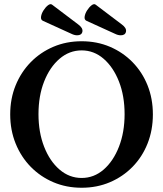

<svg xmlns="http://www.w3.org/2000/svg" viewBox="-20 -870 767 903"><path d="M364 13Q292 13 231 -13Q170 -39 124.5 -85.5Q79 -132 53.5 -195Q28 -258 28 -332Q28 -406 53.5 -468.5Q79 -531 124.5 -577.5Q170 -624 231 -650Q292 -676 364 -676Q436 -676 497 -650Q558 -624 603.5 -577.5Q649 -531 674 -468.5Q699 -406 699 -332Q699 -258 674 -195Q649 -132 603.5 -85.5Q558 -39 497 -13Q436 13 364 13ZM364 -33Q422 -33 467.5 -72.5Q513 -112 539.5 -180Q566 -248 566 -333Q566 -419 539.5 -486.5Q513 -554 467.5 -593.5Q422 -633 364 -633Q306 -633 260 -593.5Q214 -554 187.5 -486.5Q161 -419 161 -333Q161 -248 187.5 -180Q214 -112 260 -72.5Q306 -33 364 -33ZM343 -704Q330 -704 316 -711L182 -772Q171 -777 173 -791.5Q175 -806 184.5 -821Q194 -836 205.5 -845Q217 -854 225 -848L348 -755Q371 -738 367.5 -721Q364 -704 343 -704ZM548 -704Q535 -704 521 -711L387 -772Q376 -777 378 -791.5Q380 -806 389.5 -821Q399 -836 410.5 -845Q422 -854 430 -848L553 -755Q576 -738 572.5 -721Q569 -704 548 -704Z"/></svg>

Font: Junicode
Style: Bold
Weight: 700
Designer: Peter S. Baker
Version: Version 2.100; ttfautohint (v1.8.4)